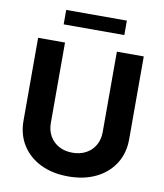

<svg xmlns="http://www.w3.org/2000/svg" viewBox="-98 -988 924 1079"><g transform="rotate(10 364.5 -449.0)"><path d="M512.7 -727.5H666.2V-255.5Q666.2 -175.8 628.5 -116Q590.8 -56.2 522.9 -22.9Q455.1 10.4 364.6 10.4Q274.2 10.4 206.4 -22.9Q138.6 -56.2 100.9 -116Q63.3 -175.8 63.3 -255.5V-727.5H216.8V-268.2Q216.8 -226.4 235.3 -194.1Q253.7 -161.8 287 -143.4Q320.2 -125 364.6 -125Q409.4 -125 442.6 -143.4Q475.8 -161.8 494.2 -194.1Q512.7 -226.4 512.7 -268.2ZM537.7 -909.2V-826.8H191.6V-909.2Z"/></g></svg>

Font: Inter V
Style: 
Weight: 400
Designer: Rasmus Andersson
Foundry: rsms
Version: Version 4.000;git-a3f224843